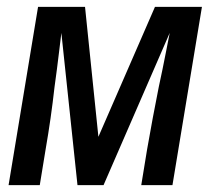

<svg xmlns="http://www.w3.org/2000/svg" viewBox="-20 -540 640 560"><path d="M5 0 91 -520H228L267 -141L432 -520H569L483 0H392L409 -104Q417 -150 425.5 -195.5Q434 -241 443 -286L454 -338Q459 -364 464.5 -390.5Q470 -417 475 -444L282 0H206L159 -444Q156 -417 152.5 -390.5Q149 -364 146 -338L139 -286Q134 -241 127.5 -195.5Q121 -150 113 -104L96 0Z"/></svg>

Font: Iosevka Md Ex Obl
Style: Regular
Weight: 500
Width: 7
Italic angle: -9°
Monospace: yes
Designer: Belleve Invis
Foundry: Belleve Invis
Version: Version 32.5.0; ttfautohint (v1.8.4)